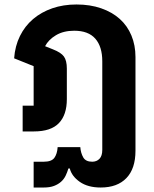

<svg xmlns="http://www.w3.org/2000/svg" viewBox="-20 -586 687 856"><path d="M130 135H175Q210 135 222.5 117.5Q235 100 237 70H338Q340 96 351 115.5Q362 135 391 135Q411 135 423.5 122Q436 109 436 82V-313Q436 -378 405 -413.5Q374 -449 311 -449Q263 -449 229.5 -429Q196 -409 181 -380L216 -366Q252 -352 265 -334Q278 -316 278 -280V-144Q278 -74 242.5 -37Q207 0 131 0H81V-115H130V-291L43 -326Q47 -381 69 -425.5Q91 -470 127.5 -501Q164 -532 213 -549Q262 -566 321 -566Q382 -566 431 -549Q480 -532 514 -501.5Q548 -471 566 -427.5Q584 -384 584 -332V86Q584 166 543.5 208Q503 250 429 250Q372 250 336 225Q300 200 291 165H285Q280 182 272.5 197.5Q265 213 252 224.5Q239 236 220.5 243Q202 250 175 250H130Z"/></svg>

Font: IBM Plex Thai
Style: Bold
Weight: 700
Designer: Mike Abbink, Paul van der Laan, Pieter van Rosmalen, Ben Mitchell, Mark Frömberg
Foundry: Bold Monday
Version: Version 1.0